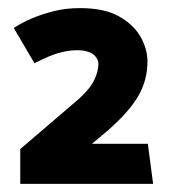

<svg xmlns="http://www.w3.org/2000/svg" viewBox="-20 -791 418 474"><path d="M177 -771Q143 -771 113 -763.5Q83 -756 58.5 -745.5Q34 -735 14 -722L65 -635Q83 -644 100.5 -651.5Q118 -659 136 -663Q154 -667 171 -667Q188 -667 199.5 -662.5Q211 -658 217 -650Q223 -642 223 -633Q222 -608 208 -585Q194 -562 162 -536L30 -423V-337H358L345 -436H207L244 -467Q297 -513 320.5 -552.5Q344 -592 344 -639Q344 -671 326.5 -701Q309 -731 273 -751Q237 -771 177 -771Z"/></svg>

Font: Catamaran ExtraBold
Style: Regular
Weight: 800
Designer: Pria Ravichandran
Version: Version 2.000